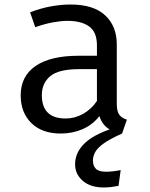

<svg xmlns="http://www.w3.org/2000/svg" viewBox="-20 -571 655 838"><path d="M489.7 -117.9Q489.7 -85.1 500.5 -70.3Q511.3 -55.4 533.8 -48.7L512.8 11.8Q477.9 7.2 451.8 -10.5Q425.6 -28.2 413.8 -64.1Q384.6 -26.7 340.8 -7.4Q296.9 11.8 244.6 11.8Q163.6 11.8 116.9 -33.8Q70.3 -79.5 70.3 -154.9Q70.3 -238.5 135.4 -283.1Q200.5 -327.7 323.6 -327.7H403.1V-372.8Q403.1 -431.3 369 -455.6Q334.9 -480 274.4 -480Q247.7 -480 211.8 -473.6Q175.9 -467.2 133.8 -452.3L111.3 -517.4Q160.5 -535.9 204.4 -543.6Q248.2 -551.3 287.7 -551.3Q388.2 -551.3 439 -504.1Q489.7 -456.9 489.7 -376.9ZM266.7 -53.8Q306.7 -53.8 342.8 -74.1Q379 -94.4 403.1 -130.3V-269.2H325.1Q235.9 -269.2 199.2 -238.5Q162.6 -207.7 162.6 -155.9Q162.6 -53.8 266.7 -53.8ZM499.5 -19.5 512.8 11.8Q460 35.4 432.6 55.1Q405.1 74.9 395.4 93.1Q385.6 111.3 385.6 129.2Q385.6 152.3 398.2 165.4Q410.8 178.5 443.1 178.5Q471.8 178.5 506.7 171.3L497.4 240Q482.1 243.1 467.4 245.1Q452.8 247.2 432.8 247.2Q374.4 247.2 341 217.9Q307.7 188.7 307.7 146.2Q307.7 92.3 353.1 51Q398.5 9.7 499.5 -19.5Z"/></svg>

Font: FiraCode Nerd Font Mono
Style: Regular
Weight: 400
Monospace: yes
Designer: Carrois Corporate, Edenspiekermann AG, Nikita Prokopov
Foundry: Carrois Corporate, Edenspiekermann AG, Nikita Prokopov
Version: Version 6.002;Nerd Fonts 3.4.0